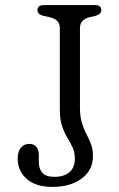

<svg xmlns="http://www.w3.org/2000/svg" viewBox="-20 -720 469 754"><path d="M345 -107Q345 -52 300.8 -19Q256.5 14 186.5 14Q120 14 84.8 -17.5Q49.5 -49 49.5 -98Q49.5 -124 61.8 -139.5Q74 -155 95.5 -155Q112.5 -155 122.5 -143.5Q132.5 -132 132.5 -111.5V-84Q132.5 -57 146.5 -41.2Q160.5 -25.5 195 -25.5Q230 -25.5 252 -43.2Q274 -61 274 -97Q274 -122.5 265 -141.2Q256 -160 244.5 -179Q233 -198 224 -224Q215 -250 215 -290V-608.5Q215 -628 204.5 -638Q194 -648 175 -652.5L149.5 -658Q127 -664 127 -680Q127 -700 152.5 -700H353Q378 -700 378 -680Q378 -665 356 -658L332 -652.5Q314.5 -648 304.2 -638Q294 -628 294 -608.5V-298.5Q294 -261.5 301.8 -236.8Q309.5 -212 319.8 -192.8Q330 -173.5 337.5 -153.8Q345 -134 345 -107Z"/></svg>

Font: Fraunces 9pt S100 Light
Style: Regular
Weight: 300
Version: Version 1.000; ttfautohint (v1.8.3)